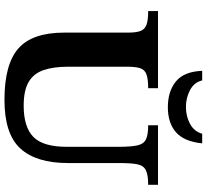

<svg xmlns="http://www.w3.org/2000/svg" viewBox="-52 -838 904 839"><g transform="rotate(90 399.5 -418.0)"><path d="M416 14Q260 14 191 -47Q122 -108 122 -247V-526Q122 -561 115 -580Q108 -599 88 -606.5Q68 -614 28 -614V-657H365V-614Q325 -614 304.5 -606.5Q284 -599 277.5 -579Q271 -559 271 -521V-265Q271 -200 286 -156.5Q301 -113 338 -91.5Q375 -70 441 -70Q535 -70 578 -112.5Q621 -155 621 -258V-485Q621 -538 615 -566Q609 -594 589 -604Q569 -614 527 -614V-657H787V-614Q744 -614 723.5 -604Q703 -594 697.5 -567Q692 -540 692 -488V-264Q692 -125 628.5 -55.5Q565 14 416 14ZM448 -700Q378 -700 335 -735.5Q292 -771 289 -850H331Q339 -815 373 -797Q407 -779 447 -779Q488 -779 521 -797Q554 -815 564 -850H606Q598 -771 557.5 -735.5Q517 -700 448 -700Z"/></g></svg>

Font: STIX Two Text
Style: Bold
Weight: 700
Designer: Ross Mills, John Hudson & Paul Hanslow, Tiro Typeworks Ltd; with prior portions MicroPress Inc., and Coen Hoffman.
Foundry: Tiro Typeworks Ltd
Version: Version 2.13 b171